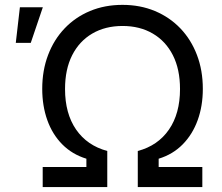

<svg xmlns="http://www.w3.org/2000/svg" viewBox="-20 -757 898 777"><path d="M152.8 0V-81.1H329.6V-114.7Q272 -132.3 231.9 -172.9Q191.9 -213.4 171.4 -271Q150.9 -328.6 150.9 -397.5Q150.9 -472.2 174.6 -534.4Q198.2 -596.7 241.5 -642.1Q284.7 -687.5 344.2 -712.4Q403.8 -737.3 475.6 -737.3Q547.4 -737.3 606.9 -712.4Q666.5 -687.5 710 -642.1Q753.4 -596.7 777.1 -534.4Q800.8 -472.2 800.8 -397.5Q800.8 -328.1 780 -270.8Q759.3 -213.4 719.5 -172.9Q679.7 -132.3 622.1 -114.7V-81.1H798.8V0H537.6V-146Q618.7 -167.5 663.6 -232.4Q708.5 -297.4 708.5 -396.5Q708.5 -476.6 679.7 -533.4Q650.9 -590.3 598.4 -621.1Q545.9 -651.9 476.1 -651.9Q405.8 -651.9 353.3 -621.1Q300.8 -590.3 272 -533.4Q243.2 -476.6 243.2 -396.5Q243.2 -297.9 287.8 -232.9Q332.5 -168 414.1 -146V0ZM43.9 -583.5 60.5 -727.5H153.3L104.5 -583.5Z"/></svg>

Font: Inter 17pt
Style: Regular
Weight: 400
Version: Version 4.001;git-66647c0bb